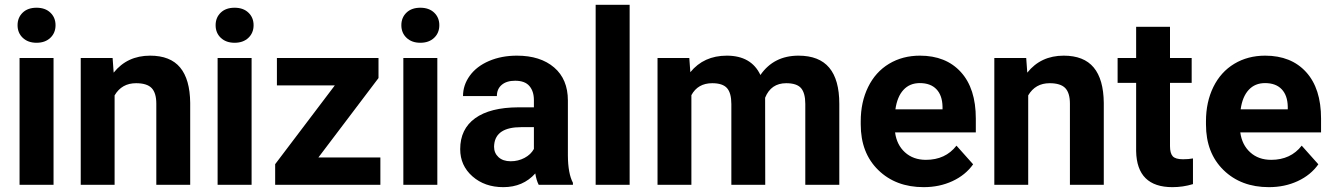

<svg xmlns="http://www.w3.org/2000/svg" viewBox="-20 -770 5550 800"><path d="M203.1 0H61.5V-528.3H203.1ZM53.2 -665Q53.2 -696.8 74.5 -717.3Q95.7 -737.8 132.3 -737.8Q168.5 -737.8 189.9 -717.3Q211.4 -696.8 211.4 -665Q211.4 -632.8 189.7 -612.3Q168 -591.8 132.3 -591.8Q96.7 -591.8 75 -612.3Q53.2 -632.8 53.2 -665Z M449.2 -528.3 453.6 -467.3Q510.3 -538.1 605.5 -538.1Q689.5 -538.1 730.5 -488.8Q771.5 -439.5 772.5 -341.3V0H631.3V-337.9Q631.3 -382.8 611.8 -403.1Q592.3 -423.3 546.9 -423.3Q487.3 -423.3 457.5 -372.6V0H316.4V-528.3Z M1028.3 0H886.7V-528.3H1028.3ZM878.4 -665Q878.4 -696.8 899.7 -717.3Q920.9 -737.8 957.5 -737.8Q993.7 -737.8 1015.1 -717.3Q1036.6 -696.8 1036.6 -665Q1036.6 -632.8 1014.9 -612.3Q993.2 -591.8 957.5 -591.8Q921.9 -591.8 900.1 -612.3Q878.4 -632.8 878.4 -665Z M1306.6 -113.8H1564.9V0H1126.5V-85.9L1375 -414.1H1133.8V-528.3H1557.1V-444.8Z M1802.2 0H1660.6V-528.3H1802.2ZM1652.3 -665Q1652.3 -696.8 1673.6 -717.3Q1694.8 -737.8 1731.4 -737.8Q1767.6 -737.8 1789.1 -717.3Q1810.5 -696.8 1810.5 -665Q1810.5 -632.8 1788.8 -612.3Q1767.1 -591.8 1731.4 -591.8Q1695.8 -591.8 1674.1 -612.3Q1652.3 -632.8 1652.3 -665Z M2224.6 0Q2214.8 -19 2210.4 -47.4Q2159.2 9.8 2077.1 9.8Q1999.5 9.8 1948.5 -35.2Q1897.5 -80.1 1897.5 -148.4Q1897.5 -232.4 1959.7 -277.3Q2022 -322.3 2139.6 -322.8H2204.6V-353Q2204.6 -389.6 2185.8 -411.6Q2167 -433.6 2126.5 -433.6Q2090.8 -433.6 2070.6 -416.5Q2050.3 -399.4 2050.3 -369.6H1909.2Q1909.2 -415.5 1937.5 -454.6Q1965.8 -493.7 2017.6 -515.9Q2069.3 -538.1 2133.8 -538.1Q2231.4 -538.1 2288.8 -489Q2346.2 -439.9 2346.2 -351.1V-122.1Q2346.7 -46.9 2367.2 -8.3V0ZM2107.9 -98.1Q2139.2 -98.1 2165.5 -112.1Q2191.9 -126 2204.6 -149.4V-240.2H2151.9Q2045.9 -240.2 2039.1 -167L2038.6 -158.7Q2038.6 -132.3 2057.1 -115.2Q2075.7 -98.1 2107.9 -98.1Z M2603.5 0H2461.9V-750H2603.5Z M2852.1 -528.3 2856.4 -469.2Q2912.6 -538.1 3008.3 -538.1Q3110.4 -538.1 3148.4 -457.5Q3204.1 -538.1 3307.1 -538.1Q3393.1 -538.1 3435.1 -488Q3477.1 -438 3477.1 -337.4V0H3335.4V-336.9Q3335.4 -381.8 3317.9 -402.6Q3300.3 -423.3 3255.9 -423.3Q3192.4 -423.3 3168 -362.8L3168.5 0H3027.3V-336.4Q3027.3 -382.3 3009.3 -402.8Q2991.2 -423.3 2947.8 -423.3Q2887.7 -423.3 2860.8 -373.5V0H2719.7V-528.3Z M3828.6 9.8Q3712.4 9.8 3639.4 -61.5Q3566.4 -132.8 3566.4 -251.5V-265.1Q3566.4 -344.7 3597.2 -407.5Q3627.9 -470.2 3684.3 -504.2Q3740.7 -538.1 3813 -538.1Q3921.4 -538.1 3983.6 -469.7Q4045.9 -401.4 4045.9 -275.9V-218.3H3709.5Q3716.3 -166.5 3750.7 -135.3Q3785.2 -104 3837.9 -104Q3919.4 -104 3965.3 -163.1L4034.7 -85.4Q4002.9 -40.5 3948.7 -15.4Q3894.5 9.8 3828.6 9.8ZM3812.5 -423.8Q3770.5 -423.8 3744.4 -395.5Q3718.3 -367.2 3710.9 -314.5H3907.2V-325.7Q3906.2 -372.6 3881.8 -398.2Q3857.4 -423.8 3812.5 -423.8Z M4255.9 -528.3 4260.3 -467.3Q4316.9 -538.1 4412.1 -538.1Q4496.1 -538.1 4537.1 -488.8Q4578.1 -439.5 4579.1 -341.3V0H4438V-337.9Q4438 -382.8 4418.5 -403.1Q4398.9 -423.3 4353.5 -423.3Q4293.9 -423.3 4264.2 -372.6V0H4123V-528.3Z M4855 -658.2V-528.3H4945.3V-424.8H4855V-161.1Q4855 -131.8 4866.2 -119.1Q4877.4 -106.4 4909.2 -106.4Q4932.6 -106.4 4950.7 -109.9V-2.9Q4909.2 9.8 4865.2 9.8Q4716.8 9.8 4713.9 -140.1V-424.8H4636.7V-528.3H4713.9V-658.2Z M5267.1 9.8Q5150.9 9.8 5077.9 -61.5Q5004.9 -132.8 5004.9 -251.5V-265.1Q5004.9 -344.7 5035.6 -407.5Q5066.4 -470.2 5122.8 -504.2Q5179.2 -538.1 5251.5 -538.1Q5359.9 -538.1 5422.1 -469.7Q5484.4 -401.4 5484.4 -275.9V-218.3H5147.9Q5154.8 -166.5 5189.2 -135.3Q5223.6 -104 5276.4 -104Q5357.9 -104 5403.8 -163.1L5473.1 -85.4Q5441.4 -40.5 5387.2 -15.4Q5333 9.8 5267.1 9.8ZM5251 -423.8Q5209 -423.8 5182.9 -395.5Q5156.7 -367.2 5149.4 -314.5H5345.7V-325.7Q5344.7 -372.6 5320.3 -398.2Q5295.9 -423.8 5251 -423.8Z"/></svg>

Font: Vazir FD
Style: Bold-FD
Weight: 700
Designer: Saber Rastikerdar
Foundry: Saber Rastikerdar
Version: Version 30.1.0